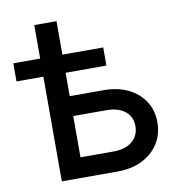

<svg xmlns="http://www.w3.org/2000/svg" viewBox="-76 -725 736 794"><g transform="rotate(-10 292.5 -328.0)"><path d="M7.3 -439.5V-515.6H384.8V-439.5ZM120.1 -515.6V-656.2H213.4V-515.6ZM196.3 -341.3H355.5Q414.1 -341.3 458 -320.1Q502 -298.8 526.9 -260.7Q551.8 -222.7 551.8 -172.4Q551.8 -121.6 526.9 -82.8Q502 -43.9 458 -22Q414.1 0 355.5 0H120.1V-515.6H213.4V-84.5H352.5Q401.9 -84.5 430.7 -108.4Q459.5 -132.3 459.5 -172.9Q459.5 -211.9 430.7 -234.9Q401.9 -257.8 352.5 -257.8H196.3Z"/></g></svg>

Font: Inter Cardless Display
Style: Regular
Weight: 400
Designer: Rasmus Andersson
Foundry: rsms
Version: Version 4.001;git-9221beed3